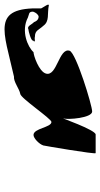

<svg xmlns="http://www.w3.org/2000/svg" viewBox="177 -893 431 825"><g transform="rotate(-90 392.5 -480.5)"><path d="M180 -510C179 -508 141 -285 147 -285H227C247 -285 302 -443 296 -424C290 -404 298 -300 326 -300C352 -300 578 -369 587 -397C601 -443 474 -451 489 -499C498 -529 567 -552 581 -552C602 -576 671 -607 730 -576C744 -570 755 -574 755 -554C751 -542 743 -532 734 -530C718 -530 712 -544 710 -550C700 -558 693 -582 679 -574C672 -574 627 -562 631 -554C630 -552 622 -548 631 -546C631 -546 642 -548 647 -546C675 -546 676 -529 694 -510C714 -482 745 -494 783 -486C790 -488 777 -504 769 -519C775 -735 673 -680 476 -636C453 -638 424 -613 402 -609C384 -609 295 -475 281 -475C257 -475 254 -552 225 -552C211 -552 186 -528 180 -510Z"/></g></svg>

Font: Alpina
Style: Obl
Weight: 400
Version: Version 0.9